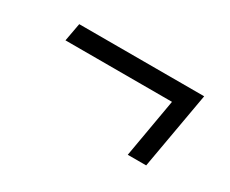

<svg xmlns="http://www.w3.org/2000/svg" viewBox="-54 -554 659 551"><g transform="rotate(30 275.5 -278.5)"><path d="M453 -151H392L426 -346H73L84 -406H498Z"/></g></svg>

Font: Cabin
Style: Italic
Weight: 400
Designer: Pablo Impallari
Foundry: Pablo Impallari. www.impallari.com Igino Marini. www.ikern.com
Version: Version 1.005